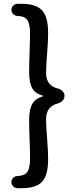

<svg xmlns="http://www.w3.org/2000/svg" viewBox="-20 -815 394 1007"><path d="M72.3 171.9Q58.6 171.9 49.3 162.6Q40 153.3 40 140.1Q40 127 49.3 117.7Q58.6 108.4 72.3 108.4Q110.4 106.4 124 85.9Q137.7 65.4 137.7 13.7Q137.7 -18.6 135.3 -82Q132.8 -145.5 132.8 -183.6Q132.8 -240.2 148.9 -269Q165 -297.9 202.1 -308.6Q205.1 -308.6 205.1 -311Q205.1 -313.5 202.1 -314.5Q165 -324.2 148.9 -353Q132.8 -381.8 132.8 -438.5Q132.8 -476.6 135.3 -540.5Q137.7 -604.5 137.7 -635.7Q137.7 -687.5 124 -709Q110.4 -730.5 71.3 -731.4Q58.6 -732.4 49.3 -741.2Q40 -750 40 -763.2Q40 -776.4 49.3 -785.6Q58.6 -794.9 71.3 -794.9H95.7Q168 -794.9 200.2 -761.2Q232.4 -727.5 232.4 -641.6Q232.4 -600.6 227.1 -534.7Q221.7 -468.8 221.7 -431.6Q221.7 -366.2 283.2 -350.6Q297.9 -347.7 308.1 -336.9Q318.4 -326.2 318.4 -312Q318.4 -297.9 308.1 -287.1Q297.9 -276.4 283.2 -272.5Q221.7 -256.8 221.7 -189.5Q221.7 -153.3 227.1 -87.9Q232.4 -22.5 232.4 19.5Q232.4 105.5 200.2 138.7Q168 171.9 95.7 171.9Z"/></svg>

Font: Gen Jyuu Gothic P Medium
Style: Regular
Weight: 500
Designer: [Source Han Sans]
Ryoko NISHIZUKA  (kana & ideographs); Paul D. Hunt (Latin, Greek & Cyrillic); Wenlong ZHANG  (bopomofo
Version: Version 1.002.20150607